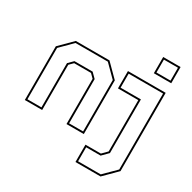

<svg xmlns="http://www.w3.org/2000/svg" viewBox="-201 -952 1354 1353"><g transform="rotate(30 476.0 -275.0)"><path d="M55 0V-437L158 -540H432L535 -437V0H394V-368L363.5 -398.5H226.5L196 -368V0ZM68.5 -13.5H182.5V-373.5L221 -412H369L407.5 -373.5V-13.5H521.5V-431.5L426.5 -526.5H163.5L68.5 -431.5ZM582.5 200V59H708L748 18.5V-399H582.5V-540H889.5V97L786.5 200ZM596 186.5H780.5L876 91.5V-526.5H596V-412.5H761.5V24L713.5 72.5H596ZM748 -618V-750H889.5V-618ZM761.5 -631.5H876V-736.5H761.5Z"/></g></svg>

Font: Tourney Thin
Style: Regular
Weight: 100
Designer: Tyler Finck
Foundry: Etcetera Type Co
Version: Version 1.015